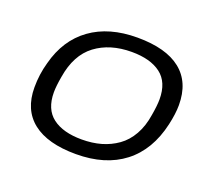

<svg xmlns="http://www.w3.org/2000/svg" viewBox="-98 -667 901 809"><g transform="rotate(20 352.0 -263.0)"><path d="M313 12.2Q186 12.2 119.6 -40Q53.2 -92.3 53.2 -192.9Q53.2 -251.5 68.8 -306.2Q98.1 -418.9 180.7 -478.5Q263.2 -538.1 390.1 -538.1Q518.6 -538.1 584.7 -485.4Q650.9 -432.6 650.9 -330.1Q650.9 -291.5 639.2 -240.2Q611.3 -116.7 527.8 -52.2Q444.3 12.2 313 12.2ZM314.9 -54.2Q361.8 -54.2 401.4 -65.4Q440.9 -76.7 473.6 -99.9Q506.3 -123 528.3 -161.9Q550.3 -200.7 558.1 -252.9Q565.9 -297.4 565.9 -325.2Q565.9 -401.9 519 -437.5Q472.2 -473.1 388.2 -473.1Q291 -473.1 226.3 -424.6Q161.6 -376 145 -272.9Q137.2 -228.5 137.2 -201.2Q137.2 -125.5 184.1 -89.8Q231 -54.2 314.9 -54.2Z"/></g></svg>

Font: Archivo Expanded Light
Style: Italic
Weight: 300
Width: 7
Italic angle: -10°
Designer: Hector Gatti
Foundry: Omnibus-Type
Version: Version 2.001